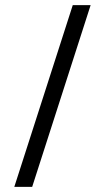

<svg xmlns="http://www.w3.org/2000/svg" viewBox="-20 -700 411 752"><path d="M36 32 265 -680H335L106 32Z"/></svg>

Font: Questrial
Style: Regular
Weight: 400
Designer: Joe Prince, Laura Meseguer
Foundry: Joe Prince, Laura Meseguer
Version: Version 2.000; ttfautohint (v1.8.3)